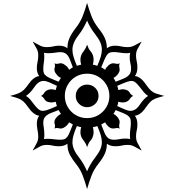

<svg xmlns="http://www.w3.org/2000/svg" viewBox="-20 -967 1184 1306"><path d="M1096.7 -314.5Q1057.6 -304.7 1037.1 -296.4Q1016.6 -288.1 1003.2 -274.9Q989.7 -261.7 972.2 -236.3Q953.1 -208.5 934.8 -195.3Q916.5 -182.1 897.5 -179.7Q914.6 -157.2 914.6 -121.6Q914.6 -96.2 909.9 -78.9Q905.3 -61.5 905.3 -39.6Q905.3 -13.7 915.3 5.1Q925.3 23.9 943.8 57.1Q910.6 38.6 891.8 28.6Q873 18.6 847.2 18.6Q824.7 18.6 807.9 23.2Q791 27.8 765.1 27.8Q746.1 27.8 732.2 23.4Q718.3 19 707 10.7Q707 45.9 693.8 76.7Q680.7 107.4 648.9 147.5Q618.2 186 601.8 229.2Q585.4 272.5 572.3 318.8Q559.6 272.5 543.5 229Q527.3 185.5 496.6 147.5Q475.1 121.6 456.8 88.6Q438.5 55.7 438.5 10.7Q416.5 27.8 380.4 27.8Q356 27.8 337.6 23.2Q319.3 18.6 297.9 18.6Q272 18.6 253.7 28.6Q235.4 38.6 202.1 57.1Q220.7 23.9 230.5 5.1Q240.2 -13.7 240.2 -39.6Q240.2 -57.6 234.4 -86.9Q230.5 -109.4 230.5 -124.5Q230.5 -158.2 246.6 -179.7Q208 -185.1 171.9 -237.3Q153.3 -264.2 138.2 -277.6Q123 -291 102.5 -298.3Q82 -305.7 48.3 -314.5Q85.9 -323.7 106.9 -332.8Q127.9 -341.8 142.1 -355.7Q156.2 -369.6 171.9 -392.1Q209 -445.3 246.6 -449.7Q230.5 -471.2 230.5 -504.4Q230.5 -524.9 235.4 -545.9Q240.2 -566.9 240.2 -589.8Q240.2 -615.7 230.5 -634Q220.7 -652.3 202.1 -684.1Q235.4 -665.5 253.9 -656Q272.5 -646.5 297.9 -646.5Q324.7 -646.5 342.3 -651.4Q359.9 -656.2 383.3 -656.2Q417.5 -656.2 438.5 -638.7Q438.5 -677.7 453.6 -710.2Q468.8 -742.7 495.6 -776.9Q525.9 -815.4 542.7 -858.4Q559.6 -901.4 572.3 -947.3Q585.4 -901.4 601.8 -858.4Q618.2 -815.4 648.9 -775.9Q680.7 -736.8 693.8 -706.1Q707 -675.3 707 -638.7Q717.8 -647 731 -651.6Q744.1 -656.2 762.2 -656.2Q782.7 -656.2 803.5 -651.4Q824.2 -646.5 847.2 -646.5Q873 -646.5 891.8 -656.2Q910.6 -666 943.8 -684.1Q925.3 -651.9 915.3 -633.5Q905.3 -615.2 905.3 -589.8Q905.3 -567.9 909.9 -550.5Q914.6 -533.2 914.6 -507.8Q914.6 -471.7 897.5 -449.7Q916.5 -447.8 934.8 -434.3Q953.1 -420.9 972.2 -393.1Q993.2 -362.8 1008.5 -349.6Q1023.9 -336.4 1043.5 -330.3Q1063 -324.2 1096.7 -314.5ZM871.6 -499.5Q871.6 -519.5 866.9 -537.1Q862.3 -554.7 862.3 -577.6Q862.3 -595.7 865.7 -607.9Q856 -605 840.8 -605Q819.8 -605 796.4 -608.9Q772.9 -612.8 753.9 -612.8Q729.5 -612.8 718.3 -604.5Q711.4 -598.6 705.8 -590.6Q700.2 -582.5 691.9 -564.5Q683.6 -546.4 668.5 -509.3Q675.3 -505.4 681.6 -501.7Q688 -498 694.8 -492.2Q702.1 -508.3 718 -522.5Q733.9 -536.6 751.5 -536.6Q758.3 -536.6 764.9 -534.7Q771.5 -532.7 779.3 -532.7Q785.2 -532.7 794.9 -536.1Q790.5 -527.8 790.5 -519.5Q790.5 -512.7 792.2 -507.1Q793.9 -501.5 793.9 -493.2Q793.9 -480 783.7 -464.8Q767.1 -443.4 752 -437.5Q755.9 -430.7 759.8 -424.1Q763.7 -417.5 766.6 -411.1Q791 -420.4 804.7 -426Q818.4 -431.6 828.6 -436Q848.6 -445.8 860.1 -460Q871.6 -474.1 871.6 -499.5ZM672.9 -628.9Q672.9 -654.8 661.6 -680.2Q650.4 -705.6 624 -738.8Q592.8 -778.8 572.3 -827.1Q562.5 -804.7 549.3 -780.8Q536.1 -756.8 522 -738.8Q495.1 -704.6 483.9 -679.2Q472.7 -653.8 472.7 -627.9Q472.7 -605 480.7 -578.9Q488.8 -552.7 502.9 -519.5Q510.3 -521.5 517.6 -523.7Q524.9 -525.9 532.2 -527.3Q530.3 -534.7 528.6 -543Q526.9 -551.3 526.9 -560.5Q526.9 -574.7 531.7 -589.6Q536.6 -604.5 548.3 -617.2Q555.2 -626.5 561.3 -637.5Q567.4 -648.4 572.3 -663.6Q577.6 -648.4 583 -637.5Q588.4 -626.5 597.2 -617.2Q606.9 -606.4 611.8 -591.3Q616.7 -576.2 616.7 -560.5Q616.7 -551.3 615 -543Q613.3 -534.7 611.8 -527.3Q620.1 -525.9 627.7 -523.7Q635.3 -521.5 642.1 -519.5Q656.7 -553.7 664.8 -579.6Q672.9 -605.5 672.9 -628.9ZM987.3 -314.5Q971.7 -323.7 957.8 -340.6Q943.8 -357.4 930.7 -374.8Q917.5 -392.1 903.8 -404.3Q890.1 -416.5 875 -416.5Q863.3 -416.5 844.7 -410.4Q826.2 -404.3 777.3 -383.3Q779.8 -376.5 782 -369.1Q784.2 -361.8 784.7 -354.5Q791.5 -356 799.1 -357.9Q806.6 -359.9 814.5 -359.9Q826.2 -359.9 839.1 -355.5Q852.1 -351.1 860.4 -339.8Q871.1 -320.8 886.7 -314.5Q871.1 -308.6 860.4 -290Q852.5 -279.3 840.1 -274.7Q827.6 -270 814.5 -270Q806.6 -270 799.1 -271.7Q791.5 -273.4 784.7 -274.9Q783.2 -259.8 777.3 -245.6Q804.2 -233.4 827.9 -223.1Q851.6 -212.9 867.2 -212.9Q883.8 -212.9 899.4 -222.2Q915 -231.4 930.7 -254.9Q959 -296.9 987.3 -314.5ZM475.6 -509.3Q463.9 -539.6 455.1 -562.7Q446.3 -585.9 431.6 -599.1Q417 -612.3 388.7 -612.3Q375 -612.3 360.4 -609.4Q346.7 -607.4 334.2 -606.2Q321.8 -605 310.5 -605Q301.8 -605 293.7 -605.5Q285.6 -606 278.8 -607.9Q280.3 -602.5 280.8 -596.2Q281.2 -589.8 281.2 -583Q281.2 -559.1 277.8 -538.8Q274.4 -518.6 274.4 -497.6Q274.4 -472.2 283.7 -460Q289.1 -454.1 296.6 -448.5Q304.2 -442.9 322.8 -434.3Q341.3 -425.8 378.4 -411.1Q385.3 -424.3 394.5 -437.5Q375.5 -443.8 361.8 -464.8Q350.1 -478.5 350.1 -494.1Q350.1 -502 352.1 -506.3Q354 -510.7 354 -520.5Q354 -524.4 353.3 -528.6Q352.5 -532.7 350.6 -536.1Q358.9 -532.7 364.3 -532.7Q373.5 -532.7 379.2 -534.7Q384.8 -536.6 393.1 -536.6Q407.7 -536.6 421.9 -524.9Q441.9 -511.7 450.2 -492.2Q457.5 -498 463.6 -501.7Q469.7 -505.4 475.6 -509.3ZM724.1 -314.5Q724.1 -356.4 703.6 -390.9Q683.1 -425.3 648.7 -445.6Q614.3 -465.8 572.3 -465.8Q530.3 -465.8 495.8 -445.6Q461.4 -425.3 441.2 -390.9Q420.9 -356.4 420.9 -314.5Q420.9 -272.5 441.2 -238.3Q461.4 -204.1 495.8 -183.8Q530.3 -163.6 572.3 -163.6Q614.3 -163.6 648.7 -183.8Q683.1 -204.1 703.6 -238.3Q724.1 -272.5 724.1 -314.5ZM870.1 -131.3Q870.1 -143.1 868.4 -152.6Q866.7 -162.1 861.3 -168.5Q856.4 -175.3 848.9 -181.2Q841.3 -187 822.8 -195.6Q804.2 -204.1 766.6 -218.3Q763.7 -212.4 759.8 -205.6Q755.9 -198.7 752 -191.9Q767.1 -186 783.7 -164.6Q793.9 -149.4 793.9 -136.2Q793.9 -128.9 792.2 -123.8Q790.5 -118.7 790.5 -109.4Q790.5 -101.1 794.9 -91.8Q790.5 -94.7 786.1 -95.5Q781.7 -96.2 777.8 -96.2Q769 -96.2 763.7 -94.5Q758.3 -92.8 750.5 -92.8Q732.4 -92.8 718 -105.7Q703.6 -118.7 694.8 -134.8Q688 -130.9 681.6 -127.4Q675.3 -124 668.5 -120.1Q680.7 -89.4 689.9 -66.2Q699.2 -43 713.4 -29.8Q727.5 -16.6 755.4 -16.6Q774.4 -16.6 792.5 -20.5Q810.5 -24.4 833.5 -24.4Q842.3 -24.4 850.3 -23.7Q858.4 -22.9 865.7 -21Q863.8 -31.2 863.8 -45.9Q863.8 -69.3 866.9 -90.8Q870.1 -112.3 870.1 -131.3ZM367.2 -245.6Q365.2 -251.5 363 -259Q360.8 -266.6 358.9 -274.9Q352.5 -273.4 345.5 -271.7Q338.4 -270 331.1 -270Q318.8 -270 305.4 -274.2Q292 -278.3 283.7 -290Q273.9 -308.1 258.8 -314.5Q273.9 -321.3 283.7 -339.8Q291.5 -350.1 304.7 -355Q317.9 -359.9 331.1 -359.9Q338.4 -359.9 345.5 -357.9Q352.5 -356 358.9 -354.5Q360.8 -361.8 362.8 -369.1Q364.7 -376.5 367.2 -383.3Q335.9 -397.9 314.7 -407.2Q293.5 -416.5 275.9 -416.5Q259.8 -416.5 244.4 -407Q229 -397.5 213.4 -374Q185.1 -333 156.7 -314.5Q172.4 -306.2 186 -289.6Q199.7 -272.9 212.9 -255.4Q226.1 -237.8 240.2 -225.3Q254.4 -212.9 271 -212.9Q282.7 -212.9 301.3 -218.8Q319.8 -224.6 367.2 -245.6ZM672.9 -0.5Q672.9 -23.9 664.8 -49.6Q656.7 -75.2 642.1 -109.4Q635.3 -106.4 627.7 -105.2Q620.1 -104 611.8 -102.1Q613.3 -94.7 615 -86.4Q616.7 -78.1 616.7 -67.9Q616.7 -54.7 612.3 -39.8Q607.9 -24.9 597.2 -12.2Q588.4 -3.4 583 7.8Q577.6 19 572.3 33.7Q567.4 19 561.3 7.8Q555.2 -3.4 548.3 -12.2Q526.9 -37.1 526.9 -67.9Q526.9 -78.1 528.6 -86.4Q530.3 -94.7 532.2 -102.1Q524.9 -104 517.6 -105.2Q510.3 -106.4 502.9 -109.4Q488.8 -75.7 480.7 -49.8Q472.7 -23.9 472.7 -0.5Q472.7 24.9 483.9 50.5Q495.1 76.2 521.5 109.4Q536.1 128.4 549.3 152.1Q562.5 175.8 572.3 198.2Q581.5 175.8 595.7 151.4Q609.9 127 624.5 108.4Q650.9 74.7 661.9 49.6Q672.9 24.4 672.9 -0.5ZM475.6 -120.1Q469.7 -124 463.6 -127.4Q457.5 -130.9 450.2 -134.8Q446.8 -127.9 439.9 -119.6Q433.1 -111.3 421.9 -103.5Q406.7 -92.8 393.6 -92.8Q384.8 -92.8 380.4 -94.5Q376 -96.2 365.7 -96.2Q362.3 -96.2 358.2 -95.5Q354 -94.7 350.6 -91.8Q352.5 -96.2 353.3 -100.6Q354 -105 354 -109.4Q354 -119.6 352.1 -123.5Q350.1 -127.4 350.1 -135.7Q350.1 -151.9 364 -168.2Q377.9 -184.6 394.5 -191.9Q385.3 -205.1 378.4 -218.3Q354 -209 340.3 -203.6Q326.7 -198.2 314.9 -193.4Q295.9 -183.6 285.2 -169.9Q274.4 -156.2 274.4 -131.3Q274.4 -118.7 277.3 -103.5Q279.3 -87.9 280.5 -75.7Q281.7 -63.5 281.7 -52.7Q281.7 -43.5 281.2 -35.6Q280.8 -27.8 278.8 -21Q288.6 -22.9 302.7 -22.9Q323.7 -22.9 346.9 -19.8Q370.1 -16.6 389.2 -16.6Q415 -16.6 426.8 -24.9Q433.6 -30.8 439.2 -38.3Q444.8 -45.9 452.9 -64.2Q460.9 -82.5 475.6 -120.1ZM650.4 -314.5Q650.4 -282.2 627.4 -260Q604.5 -237.8 572.3 -237.8Q541 -237.8 518.1 -260Q495.1 -282.2 495.1 -314.5Q495.1 -347.7 518.1 -369.6Q541 -391.6 572.3 -391.6Q604.5 -391.6 627.4 -369.6Q650.4 -347.7 650.4 -314.5Z"/></svg>

Font: Scheherazade New SemiBold
Style: Regular
Weight: 600
Designer: SIL International
Foundry: SIL International
Version: Version 4.000